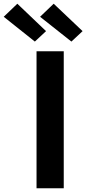

<svg xmlns="http://www.w3.org/2000/svg" viewBox="-119 -1010 463 1030"><path d="M77 0V-735H223V0ZM264 -787 96 -920 169 -990 324 -843ZM68 -787 -99 -920 -26 -990 128 -843Z"/></svg>

Font: Iosevka Aile Heavy
Style: Regular
Weight: 900
Designer: Belleve Invis
Foundry: Belleve Invis
Version: Version 31.1.0; ttfautohint (v1.8.4)